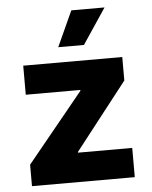

<svg xmlns="http://www.w3.org/2000/svg" viewBox="-53 -799 668 843"><g transform="rotate(-5 280.5 -377.0)"><path d="M53.7 -94.7 301.8 -398.4V-402.3H61.5V-530.3H498V-426.8L267.6 -131.8V-128.9H506.8V0H53.7ZM293 -753.9H439.5L335 -597.7H221.7Z"/></g></svg>

Font: Pretendard GOV ExtraBold
Style: Regular
Weight: 800
Designer: Base glyphs from Inter by Rasmus Andersson; Hangeul glyphs from Noto Sans CJK(Source Han Sans) by Jang Soo-young and Kan
Foundry: Kil Hyung-jin
Version: Version 1.309